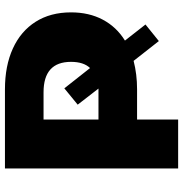

<svg xmlns="http://www.w3.org/2000/svg" viewBox="-2 -738 740 776"><g transform="rotate(-90 368.0 -350.0)"><path d="M592 -215 657 -132 590 -78 510 -180Q456 -166 395 -166H273V0H75V-700H395Q490 -700 560 -668Q630 -636 668 -576Q706 -516 706 -433Q706 -360 676.5 -304.5Q647 -249 592 -215ZM398 -322 333 -406 399 -460 481 -356Q506 -382 506 -433Q506 -544 383 -544H273V-322Z"/></g></svg>

Font: CMG Sans ExtraBold
Style: Regular
Weight: 800
Designer: Julieta Ulanovsky
Foundry: Julieta Ulanovsky
Version: Version 7.200